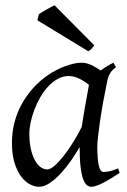

<svg xmlns="http://www.w3.org/2000/svg" viewBox="-20 -698 490 738"><path d="M293.9 -209.5Q297.4 -231.9 301.5 -256.6Q305.7 -281.2 309.6 -303.5Q313.5 -325.7 316.9 -343.8Q320.3 -361.8 321.8 -371.1V-372.1Q314.5 -377.9 305.7 -383.8Q296.9 -389.6 287.1 -394.5Q277.3 -399.4 266.6 -402.6Q255.9 -405.8 244.1 -405.8Q221.7 -405.8 201.9 -394.8Q182.1 -383.8 165.3 -365.7Q148.4 -347.7 135 -324.5Q121.6 -301.3 112.3 -276.6Q103 -252 97.9 -228Q92.8 -204.1 92.8 -185.1Q92.8 -153.3 98.1 -127.9Q103.5 -102.5 112.8 -84.5Q122.1 -66.4 134.8 -56.6Q147.5 -46.9 162.1 -46.9Q173.8 -46.9 190.4 -61.5Q207 -76.2 225.3 -99.6Q243.7 -123 261.7 -152.1Q279.8 -181.2 293.9 -209.5ZM400.9 -411.1Q399.9 -410.2 399.9 -410.2Q396.5 -403.3 394 -394Q391.6 -384.8 389.2 -371.1Q381.8 -335.9 375.2 -299.1Q368.7 -262.2 364 -229.5Q359.4 -196.8 356.7 -171.9Q354 -147 354 -136.2Q354 -108.4 355.7 -89.4Q357.4 -70.3 360.4 -58.8Q363.3 -47.4 367.7 -42.2Q372.1 -37.1 377.9 -37.1Q387.7 -37.1 401.1 -39.8Q414.6 -42.5 434.1 -50.8L439.9 -33.2Q397.5 -5.4 371.3 7.3Q345.2 20 331.1 20Q322.3 20 314.2 13.9Q306.2 7.8 299.8 -9Q293.5 -25.9 289.8 -55.7Q286.1 -85.4 286.1 -132.8Q273.4 -110.4 255.1 -83.7Q236.8 -57.1 215.8 -33.9Q194.8 -10.7 172.6 4.6Q150.4 20 129.9 20Q113.8 20 95.5 10.7Q77.1 1.5 61.8 -18.8Q46.4 -39.1 36.1 -71Q25.9 -103 25.9 -148.9Q25.9 -187.5 34.9 -224.4Q43.9 -261.2 62 -294.9Q80.1 -328.6 106.2 -358.2Q132.3 -387.7 167 -411.1Q180.2 -419.9 196 -428.2Q211.9 -436.5 228.8 -442.9Q245.6 -449.2 262.2 -453.1Q278.8 -457 293.9 -457Q304.2 -457 314 -454.3Q323.7 -451.7 332.8 -447.3Q341.8 -442.9 350.6 -437.5Q359.4 -432.1 367.2 -427.2Q378.4 -435.5 390.9 -443.1Q403.3 -450.7 416 -457L425.8 -439.9Q416 -432.1 410.2 -426Q404.3 -419.9 400.4 -411.1H400.9ZM342.3 -523.9Q335.4 -514.2 331.3 -509.8Q327.1 -505.4 319.3 -501L123.5 -620.1L129.4 -643.1Q133.8 -646.5 141.6 -651.4Q149.4 -656.2 158.2 -661.1Q167 -666 175.3 -670.4Q183.6 -674.8 189.5 -677.7L342.3 -523.9Z"/></svg>

Font: GentiumAlt
Style: Italic
Weight: 400
Italic angle: -7°
Designer: J. Victor Gaultney
Version: Version 1.02; 2005; OFL release